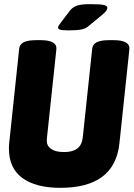

<svg xmlns="http://www.w3.org/2000/svg" viewBox="-20 -895 642 923"><path d="M270 8Q153 8 88 -39Q23 -86 23 -180Q23 -186 23 -192Q23 -198 24 -205L72 -659Q74 -682 94 -692Q114 -702 156 -702H175Q255 -702 251 -658L206 -235Q205 -226 205 -223Q205 -220 205 -218Q205 -193 226.5 -178.5Q248 -164 288 -164Q329 -164 351.5 -181Q374 -198 378 -235L423 -659Q425 -682 445 -692Q465 -702 507 -702H526Q606 -702 602 -658L554 -205Q531 8 270 8ZM310 -749Q279 -749 269 -752.5Q259 -756 259 -762Q259 -766 262 -771.5Q265 -777 275 -790L317 -845Q331 -862 352 -868.5Q373 -875 412 -875Q462 -875 479 -871Q496 -867 496 -858Q496 -851 490.5 -843Q485 -835 468 -821L405 -769Q391 -757 369.5 -753Q348 -749 310 -749Z"/></svg>

Font: Asap Condensed Condensed Black
Style: Italic
Weight: 900
Width: 3
Italic angle: -6°
Designer: Pablo Cosgaya
Foundry: Omnibus-Type
Version: Version 3.001; ttfautohint (v1.8.4.7-5d5b)